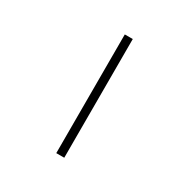

<svg xmlns="http://www.w3.org/2000/svg" viewBox="-178 -813 1106 1125"><g transform="rotate(30 375.0 -250.5)"><path d="M349 151V-652H403V151Z"/></g></svg>

Font: Inconsolata ExtraExpanded Light
Style: Regular
Weight: 300
Width: 8
Monospace: yes
Designer: Raph Levien, Cyreal, Brenton Simpson
Foundry: Raph Levien, Cyreal, Google
Version: Version 3.001; ttfautohint (v1.8.2.53-6de2)